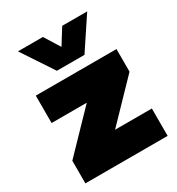

<svg xmlns="http://www.w3.org/2000/svg" viewBox="-190 -928 968 1048"><g transform="rotate(-30 294.0 -404.0)"><path d="M40 0V-142.5L301.5 -413.5V-377.5H45V-550H553.5V-407.5L292 -136.5V-172.5H558.5V0ZM212.5 -610 81.5 -808H238.5L315 -685.5H284L360.5 -808H518L386.5 -610Z"/></g></svg>

Font: Encode Sans SemiExpanded Black
Style: Regular
Weight: 900
Width: 6
Designer: Multiple Designers
Foundry: Impallari Type
Version: Version 3.002